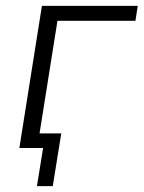

<svg xmlns="http://www.w3.org/2000/svg" viewBox="-20 -505 490 655"><path d="M106 130 127 0H48L56 -50H189L160 130ZM46 0 123 -485H450L442 -434H176L107 0Z"/></svg>

Font: Nunito Sans 12pt Light
Style: Italic
Weight: 300
Italic angle: -9°
Designer: Vernon Adams
Foundry: Vernon Adams
Version: Version 3.101;gftools[0.9.27]